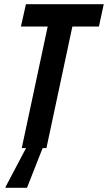

<svg xmlns="http://www.w3.org/2000/svg" viewBox="-20 -708 516 918"><path d="M84 0 208 -581H80L104 -688H476L453 -581H326L202 0ZM6 190 7 185 114 -18H190L189 -13L109 190Z"/></svg>

Font: Saira Condensed SemiBold
Style: Italic
Weight: 600
Width: 3
Italic angle: -12°
Designer: Hector Gatti with collaboration of the Omnibus-Type team
Foundry: Omnibus-Type
Version: Version 1.101